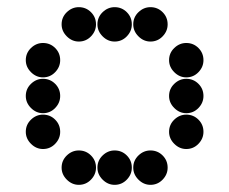

<svg xmlns="http://www.w3.org/2000/svg" viewBox="-20 -518 640 536"><path d="M152 -450Q152 -431 166.5 -416.5Q181 -402 200 -402Q220 -402 234 -416.5Q248 -431 248 -450Q248 -470 234 -484Q220 -498 200 -498Q181 -498 166.5 -484Q152 -470 152 -450ZM252 -450Q252 -431 266.5 -416.5Q281 -402 300 -402Q320 -402 334 -416.5Q348 -431 348 -450Q348 -470 334 -484Q320 -498 300 -498Q281 -498 266.5 -484Q252 -470 252 -450ZM352 -450Q352 -431 366.5 -416.5Q381 -402 400 -402Q420 -402 434 -416.5Q448 -431 448 -450Q448 -470 434 -484Q420 -498 400 -498Q381 -498 366.5 -484Q352 -470 352 -450ZM52 -350Q52 -331 66.5 -316.5Q81 -302 100 -302Q120 -302 134 -316.5Q148 -331 148 -350Q148 -370 134 -384Q120 -398 100 -398Q81 -398 66.5 -384Q52 -370 52 -350ZM452 -350Q452 -331 466.5 -316.5Q481 -302 500 -302Q520 -302 534 -316.5Q548 -331 548 -350Q548 -370 534 -384Q520 -398 500 -398Q481 -398 466.5 -384Q452 -370 452 -350ZM52 -250Q52 -231 66.5 -216.5Q81 -202 100 -202Q120 -202 134 -216.5Q148 -231 148 -250Q148 -270 134 -284Q120 -298 100 -298Q81 -298 66.5 -284Q52 -270 52 -250ZM452 -250Q452 -231 466.5 -216.5Q481 -202 500 -202Q520 -202 534 -216.5Q548 -231 548 -250Q548 -270 534 -284Q520 -298 500 -298Q481 -298 466.5 -284Q452 -270 452 -250ZM52 -150Q52 -131 66.5 -116.5Q81 -102 100 -102Q120 -102 134 -116.5Q148 -131 148 -150Q148 -170 134 -184Q120 -198 100 -198Q81 -198 66.5 -184Q52 -170 52 -150ZM452 -150Q452 -131 466.5 -116.5Q481 -102 500 -102Q520 -102 534 -116.5Q548 -131 548 -150Q548 -170 534 -184Q520 -198 500 -198Q481 -198 466.5 -184Q452 -170 452 -150ZM152 -50Q152 -31 166.5 -16.5Q181 -2 200 -2Q220 -2 234 -16.5Q248 -31 248 -50Q248 -70 234 -84Q220 -98 200 -98Q181 -98 166.5 -84Q152 -70 152 -50ZM252 -50Q252 -31 266.5 -16.5Q281 -2 300 -2Q320 -2 334 -16.5Q348 -31 348 -50Q348 -70 334 -84Q320 -98 300 -98Q281 -98 266.5 -84Q252 -70 252 -50ZM352 -50Q352 -31 366.5 -16.5Q381 -2 400 -2Q420 -2 434 -16.5Q448 -31 448 -50Q448 -70 434 -84Q420 -98 400 -98Q381 -98 366.5 -84Q352 -70 352 -50Z"/></svg>

Font: Matrix Sans Print
Style: Regular
Weight: 400
Designer: Brad Neil
Version: Version 1.100